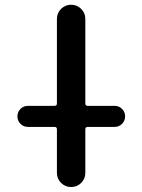

<svg xmlns="http://www.w3.org/2000/svg" viewBox="-20 -793 584 792"><path d="M95.7 -269.5Q77.1 -269.5 64.5 -282.2Q51.8 -294.9 51.8 -313Q51.8 -331.1 64.5 -343.8Q77.1 -356.4 95.7 -356.4H205.1Q214.8 -356.4 214.8 -366.2V-714.8Q214.8 -739.3 231.9 -756.3Q249 -773.4 273.4 -773.4Q297.9 -773.4 314.9 -756.3Q332 -739.3 332 -714.8V-366.2Q332 -356.4 341.8 -356.4H453.1Q470.7 -356.4 483.4 -343.8Q496.1 -331.1 496.1 -313Q496.1 -294.9 483.4 -282.2Q470.7 -269.5 453.1 -269.5H341.8Q332 -269.5 332 -259.8V-80.1Q332 -55.7 314.9 -38.6Q297.9 -21.5 273.4 -21.5Q249 -21.5 231.9 -38.6Q214.8 -55.7 214.8 -80.1V-259.8Q214.8 -269.5 205.1 -269.5Z"/></svg>

Font: Gen Jyuu GothicX Medium
Style: Regular
Weight: 500
Designer: Ryoko NISHIZUKA (kana &amp; ideographs); Paul D. Hunt (Latin, Greek &amp; Cyrillic); Wenlong ZHANG (bopomofo); Sandoll C
Version: Version 1.058.20140828